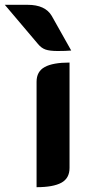

<svg xmlns="http://www.w3.org/2000/svg" viewBox="-97 -769 364 798"><path d="M55 -429Q55 -472 89 -490.5Q123 -509 192 -509V-71Q192 -28 158 -9.5Q124 9 55 9ZM143 -557Q110 -557 92.5 -563Q75 -569 61 -586L-77 -749H18Q91 -749 118 -703L199 -559Q177 -557 143 -557Z"/></svg>

Font: K2D ExtraBold
Style: Regular
Weight: 800
Designer: Katatrad Aksorn Co.,Ltd.
Foundry: Cadson Demak Co.,Ltd.
Version: Version 1.000; ttfautohint (v1.6)